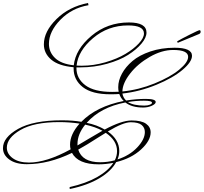

<svg xmlns="http://www.w3.org/2000/svg" viewBox="-20 -1064 1369 1291"><path d="M1175 -776 1313 -833Q1329 -838 1329 -849.5Q1329 -861 1322 -861Q1315 -861 1255.5 -831Q1196 -801 1171 -786ZM950 -354Q973 -354 987.5 -360Q1002 -366 1002 -373Q1002 -387 948 -387Q894 -387 840 -378Q878 -354 950 -354ZM501 -96V-86Q513 -93 575 -130Q637 -167 669 -185Q621 -211 553 -226Q501 -162 501 -96ZM654 27Q703 27 752 14Q767 -16 767 -48Q767 -119 691 -171Q676 -162 638 -138Q564 -90 506 -58Q533 27 654 27ZM954 -176Q954 -206 932 -224Q910 -242 859 -242Q808 -242 705 -180Q782 -125 782 -49Q782 -19 770 8Q851 -18 902.5 -72.5Q954 -127 954 -176ZM1245 -682Q1245 -728 1145 -728Q1068 -728 987 -681.5Q906 -635 855 -569.5Q804 -504 803 -449Q914 -460 1019.5 -503Q1125 -546 1185 -595.5Q1245 -645 1245 -682ZM529 -622Q609 -622 688 -645Q767 -668 822.5 -701Q878 -734 913 -771.5Q948 -809 948 -839Q948 -893 841 -893Q706 -893 605.5 -807.5Q505 -722 495 -623Q506 -622 529 -622ZM378 -243Q209 -243 117.5 -190Q26 -137 26 -71Q26 -29 66 0Q106 29 175 29Q293 29 455 -60Q451 -73 451 -91Q451 -161 515 -233Q447 -243 378 -243ZM563 -238Q632 -224 684 -193Q798 -254 864.5 -254Q931 -254 962 -232Q993 -210 993 -174Q993 -118 928 -58.5Q863 1 761 26Q729 86 649 134Q569 182 449 207L448 194Q559 169 633.5 126.5Q708 84 742 31Q690 41 643 41Q505 41 464 -36Q307 40 160 40Q86 40 43 9Q0 -22 0 -68Q0 -140 102 -197.5Q204 -255 396 -255Q471 -255 527 -245Q629 -349 812 -385Q792 -404 782 -432Q762 -430 723 -430Q598 -430 536.5 -478.5Q475 -527 475 -603V-612Q374 -621 324.5 -663Q275 -705 275 -766Q275 -852 359.5 -935.5Q444 -1019 572 -1044L575 -1029Q463 -1010 386 -931Q309 -852 309 -769Q309 -713 350.5 -673.5Q392 -634 476 -625Q488 -733 595 -823Q702 -913 847 -913Q965 -913 965 -845Q965 -811 931.5 -771Q898 -731 841.5 -695Q785 -659 699.5 -635Q614 -611 521 -611H494V-606Q494 -536 553.5 -491Q613 -446 734 -446Q763 -446 778 -447Q775 -462 775 -478Q775 -523 800 -569Q825 -615 871 -654Q917 -693 991 -718Q1065 -743 1154 -743Q1271 -743 1271 -689Q1271 -648 1207 -594Q1143 -540 1031.5 -494Q920 -448 803 -435Q808 -407 828 -388Q894 -399 960.5 -399Q1027 -399 1027 -378Q1027 -365 1001 -353Q975 -341 942 -341Q866 -341 823 -375Q656 -343 563 -238Z"/></svg>

Font: Monsieur La Doulaise
Style: Regular
Weight: 400
Designer: Alejandro Paul
Foundry: Alejandro Paul
Version: Version 1.000